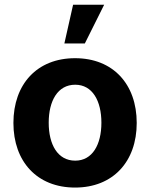

<svg xmlns="http://www.w3.org/2000/svg" viewBox="-20 -806 654 836"><path d="M306.8 10.7C472.3 10.7 575.3 -102.6 575.3 -270.6C575.3 -439.6 472.3 -552.6 306.8 -552.6C141.3 -552.6 38.4 -439.6 38.4 -270.6C38.4 -102.6 141.3 10.7 306.8 10.7ZM307.5 -106.5C231.2 -106.5 192.1 -176.5 192.1 -271.7C192.1 -366.8 231.2 -437.1 307.5 -437.1C382.5 -437.1 421.5 -366.8 421.5 -271.7C421.5 -176.5 382.5 -106.5 307.5 -106.5ZM260.3 -616.8H349.4L433.6 -785.5H298.3Z"/></svg>

Font: Karasuma Gothic
Style: Bold
Weight: 700
Designer: Rasmus Andersson / Ryoko Nishizuka
Foundry: Genbu
Version: Version 1.00